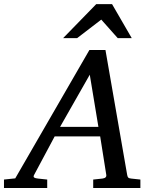

<svg xmlns="http://www.w3.org/2000/svg" viewBox="-73 -936 766 956"><path d="M374 -564 226.1 -304.2H417ZM391.1 0V-42L437 -46.9Q459 -49.8 456.1 -65.9L425.8 -256.8H199.2L97.2 -65.9Q91.8 -56.2 96.9 -52.2Q102.1 -48.3 116.2 -46.9L162.1 -42V0H-53.2V-42L2.9 -47.9L372.1 -687H452.1L560.1 -65.9Q561.5 -56.2 565.4 -52Q569.3 -47.9 580.1 -46.9L626 -42V0ZM513.2 -746.1 431.2 -838.4 311 -746.1H241.2L406.2 -915.5H484.9L583 -746.1Z"/></svg>

Font: Charis SIL Afr
Style: Italic
Weight: 400
Italic angle: -11°
Foundry: SIL International
Version: Version 5.000